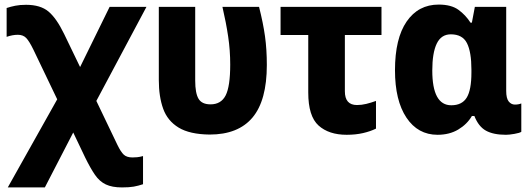

<svg xmlns="http://www.w3.org/2000/svg" viewBox="-20 -579 2324 839"><path d="M14 240 230 -145 126 -362Q108 -399 94.5 -413Q81 -427 58 -427Q35 -427 9 -418V-544Q27 -550 47 -554Q67 -558 94 -558Q157 -558 192 -528.5Q227 -499 260 -431L330 -286L459 -549H620L401 -138L493 54Q508 85 521 97Q534 109 559 109Q569 109 579.5 108Q590 107 605 103V226Q584 233 564.5 236.5Q545 240 513 240Q470 240 442.5 227Q415 214 395 185Q375 156 352 109L300 0L176 240Z M896 9Q809 8 760.5 -21.5Q712 -51 693 -104Q674 -157 674 -229V-549H833V-227Q833 -172 847.5 -147.5Q862 -123 900 -123Q946 -123 966 -162Q986 -201 986 -297Q986 -359 977 -419.5Q968 -480 952 -549H1112Q1130 -478 1138 -420.5Q1146 -363 1146 -295Q1146 -140 1083.5 -65.5Q1021 9 896 9Z M1495 10Q1417 10 1372 -30.5Q1327 -71 1327 -175V-426H1206V-549H1647V-426H1487V-180Q1487 -120 1540 -120Q1560 -120 1580.5 -125Q1601 -130 1623 -138V-17Q1599 -5 1566.5 2.5Q1534 10 1495 10Z M1892 10Q1806 10 1756 -65Q1706 -140 1706 -272Q1706 -411 1757 -485Q1808 -559 1897 -559Q1952 -559 1983.5 -536Q2015 -513 2036 -480H2042L2055 -549H2192V-182Q2192 -149 2203 -135.5Q2214 -122 2230 -122Q2246 -122 2258 -127V-3Q2251 2 2228 6Q2205 10 2191 10Q2136 10 2103.5 -8Q2071 -26 2053 -72H2042Q2021 -36 1982.5 -13Q1944 10 1892 10ZM1952 -119Q1999 -119 2019.5 -152.5Q2040 -186 2040 -262V-275Q2040 -352 2020.5 -390.5Q2001 -429 1950 -429Q1908 -429 1888.5 -388.5Q1869 -348 1869 -271Q1869 -119 1952 -119Z"/></svg>

Font: Noto Sans SemiCondensed ExtraBold
Style: Regular
Weight: 800
Width: 4
Designer: Monotype Design Team
Foundry: Monotype Imaging Inc.
Version: Version 2.013; ttfautohint (v1.8.4.7-5d5b)